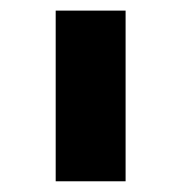

<svg xmlns="http://www.w3.org/2000/svg" viewBox="-20 -626 342 362"><path d="M85 -606H216.8V-284.2H85Z"/></svg>

Font: Arial
Style: Bold
Weight: 700
Designer: Steve Matteson
Foundry: Ascender Corporation
Version: Version 2.00.3